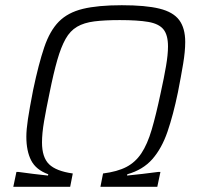

<svg xmlns="http://www.w3.org/2000/svg" viewBox="-20 -716 761 736"><path d="M31 0 43 -57H50Q78 -53 107 -49.5Q136 -46 164 -43L165 -48Q118 -65 99.5 -101Q81 -137 81 -192Q81 -219 87 -259Q93 -299 107 -371Q128 -471 149.5 -534.5Q171 -598 205.5 -633Q240 -668 297.5 -682Q355 -696 447 -696Q538 -696 591 -683Q644 -670 667 -639Q690 -608 690 -555Q690 -519 682 -471Q674 -423 662 -362Q644 -275 622 -211Q600 -147 564 -106Q528 -65 468 -48L467 -43Q497 -46 527 -49.5Q557 -53 587 -57H595L583 0H365L375 -51Q430 -58 464.5 -76Q499 -94 522 -128.5Q545 -163 561.5 -219Q578 -275 596 -360Q609 -419 616.5 -463Q624 -507 624 -538Q624 -582 606.5 -603.5Q589 -625 548.5 -632Q508 -639 439 -639Q381 -639 341.5 -634Q302 -629 275.5 -613.5Q249 -598 231.5 -567Q214 -536 199.5 -485.5Q185 -435 170 -360Q157 -298 149 -251.5Q141 -205 141 -170Q141 -113 168 -86.5Q195 -60 259 -51L249 0Z"/></svg>

Font: Saira Light
Style: Italic
Weight: 300
Italic angle: -12°
Designer: Hector Gatti with collaboration of the Omnibus-Type team
Foundry: Omnibus-Type
Version: Version 1.100; ttfautohint (v1.8.3)